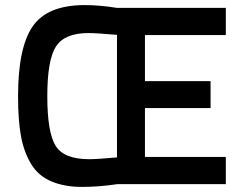

<svg xmlns="http://www.w3.org/2000/svg" viewBox="-20 -724 952 755"><path d="M868 0H442Q370 11 302 11Q234 11 182.5 -10.5Q131 -32 102.5 -79Q74 -126 62.5 -188.5Q51 -251 51 -345Q51 -538 109 -621Q167 -704 313 -704Q372 -704 440 -693H868V-586H550V-405H808V-299H550V-107H868ZM331 -98Q361 -98 440 -105V-587Q358 -594 328 -594Q234 -594 200 -541Q166 -488 166 -346Q166 -204 198.5 -151Q231 -98 331 -98Z"/></svg>

Font: TitilliumWeb-SemiBold
Style: SemiBold
Weight: 600
Version: Version 1.001;PS 57.000;hotconv 1.0.70;makeotf.lib2.5.55311